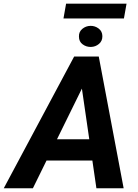

<svg xmlns="http://www.w3.org/2000/svg" viewBox="-71 -1016 743 1036"><path d="M392.6 -582 106.4 0H-50.8L329.1 -710.9H429.7ZM449.2 0 362.3 -597.2 367.7 -710.9H461.9L596.2 0ZM485.4 -264.6 465.3 -149.9H99.6L119.6 -264.6ZM355 -818.4Q354 -844.2 373 -860.1Q392.1 -876 417 -876.5Q441.4 -877 461.2 -862.1Q481 -847.2 481.4 -821.3Q481.9 -794.9 463.1 -779.1Q444.3 -763.2 419.4 -762.7Q394.5 -762.2 374.8 -776.9Q355 -791.5 355 -818.4ZM611.8 -996.1 597.7 -916.5H271.5L285.6 -996.1Z"/></svg>

Font: Roboto
Style: Bold Italic
Weight: 700
Italic angle: -12°
Designer: Christian Robertson
Foundry: Google
Version: Version 3.0